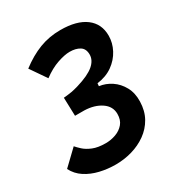

<svg xmlns="http://www.w3.org/2000/svg" viewBox="-190 -653 953 1013"><g transform="rotate(-30 287.0 -146.5)"><path d="M223.6 233.9Q173.8 233.9 127.2 222.9Q80.6 211.9 43.9 188Q7.3 164.1 -12.2 125.5L78.1 39.1Q87.9 50.8 106.2 67.6Q124.5 84.5 155.3 97.2Q186 109.9 233.4 109.9Q265.1 109.9 294.9 99.1Q324.7 88.4 344 65.7Q363.3 43 363.3 6.3Q363.3 -39.6 322.8 -67.1Q282.2 -94.7 221.2 -96.7Q215.3 -96.7 208.5 -96.7Q201.2 -96.7 191.4 -96.7Q186 -96.7 179.2 -96.7Q172.4 -96.7 164.6 -96.7L161.1 -208.5Q192.9 -211.4 210.7 -214.6Q228.5 -217.8 253.4 -225.1Q327.1 -247.1 360.4 -275.4Q393.6 -303.7 393.1 -339.4Q392.6 -374 368.7 -388.7Q344.7 -403.3 308.1 -403.3Q277.8 -403.3 233.2 -388.2Q188.5 -373 142.1 -338.4L75.2 -435.5Q135.3 -481.4 195.1 -504.4Q254.9 -527.3 323.2 -527.3Q422.4 -527.3 476.1 -487.1Q529.8 -446.8 529.8 -374.5Q529.8 -330.6 508.3 -289.8Q486.8 -249 447.3 -220.9Q407.7 -192.9 353 -186L351.6 -168.9Q390.1 -164.1 424.3 -141.4Q458.5 -118.7 479.5 -80.3Q500.5 -42 499 9.3Q497.6 65.4 473.9 107.7Q450.2 149.9 410.6 178Q371.1 206.1 322.8 220Q274.4 233.9 223.6 233.9Z"/></g></svg>

Font: CaskaydiaCove NF
Style: Bold Italic
Weight: 700
Italic angle: -10°
Designer: Aaron Bell
Foundry: Saja Typeworks
Version: Version 2111.001; VTT 6.35;Nerd Fonts 3.2.1